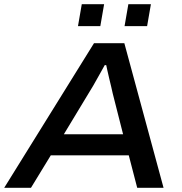

<svg xmlns="http://www.w3.org/2000/svg" viewBox="-46 -891 862 911"><path d="M-26 0 400 -686H544L730 0H605L565 -154H195L101 0ZM257 -254H538L489 -447Q486 -461 481.5 -480Q477 -499 472 -519.5Q467 -540 463.5 -556.5Q460 -573 458 -582H451Q439 -561 424.5 -534.5Q410 -508 396 -484Q382 -460 373 -446ZM324 -767 342 -871H448L430 -767ZM545 -767 563 -871H670L652 -767Z"/></svg>

Font: Archivo SemiExpanded Medium
Style: Italic
Weight: 500
Width: 6
Italic angle: -10°
Designer: Hector Gatti
Foundry: Omnibus-Type
Version: Version 2.001